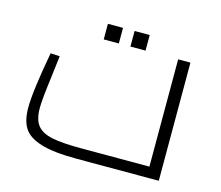

<svg xmlns="http://www.w3.org/2000/svg" viewBox="-85 -676 903 785"><g transform="rotate(15 366.0 -283.0)"><path d="M54 0ZM647 -500V0H301Q200 0 146.5 -17Q93 -34 73.5 -66Q54 -98 54 -150Q54 -221 85 -389L124 -387Q120 -349 113 -296Q100 -198 100 -162Q100 -113 119.5 -88.5Q139 -64 182.5 -55Q226 -46 307 -46H595V-500ZM280 -566H344V-500H280ZM393 -566H457V-500H393Z"/></g></svg>

Font: Cairo Light
Style: Regular
Weight: 300
Designer: Mohamed Gaber, the designers of Titillium
Foundry: Kief Type Foundry
Version: Version 2.009; ttfautohint (v1.5.33-1714) -l 8 -r 50 -G 200 